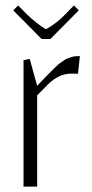

<svg xmlns="http://www.w3.org/2000/svg" viewBox="-20 -689 340 709"><path d="M166 -544.9H133.8L28.8 -650.9L46.9 -668.9L79.1 -636.2Q93.3 -622.1 115.7 -604.5Q138.2 -586.9 149.9 -581.1Q188.5 -602.1 221.2 -636.2L252.9 -668.9L271 -650.9ZM268.1 -417H242.2Q196.8 -417 155.8 -376L117.2 -336.9V0H66.9V-466.8L89.8 -471.2L117.2 -372.1L150.9 -407.2Q154.3 -410.6 164.8 -421.4Q175.3 -432.1 178.5 -435.1Q181.6 -438 190.4 -446.3Q199.2 -454.6 203.1 -457Q207 -459.5 215.1 -465.3Q223.1 -471.2 228.5 -472.9Q233.9 -474.6 241.9 -477.5Q250 -480.5 257.8 -481.2Q265.6 -481.9 274.9 -481.9Z"/></svg>

Font: Resagokr
Style: Light
Weight: 300
Designer: gluk
Foundry: gluk
Version: Version 0.95